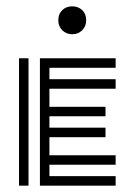

<svg xmlns="http://www.w3.org/2000/svg" viewBox="-20 -586 403 606"><path d="M106 0V-402H345V-372H136V-336H345V-306H136V-249H313V-219H136V-183H313V-153H136V-96H345V-66H136V-30H345V0ZM40 0V-402H70V0ZM208 -478Q189 -478 176.5 -490.5Q164 -503 164 -522Q164 -542 176.5 -554Q189 -566 208 -566Q227 -566 239.5 -554Q252 -542 252 -522Q252 -503 239.5 -490.5Q227 -478 208 -478Z"/></svg>

Font: Zen Tokyo Zoo
Style: Regular
Weight: 400
Designer: Yoshimichi Ohira
Foundry: A-1 Corp ZenFonts
Version: Version 1.002; ttfautohint (v1.8.3)